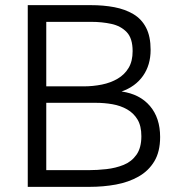

<svg xmlns="http://www.w3.org/2000/svg" viewBox="-20 -727 694 747"><path d="M88 0V-707H333Q383 -707 425 -699Q467 -691 499 -672Q531 -653 548.5 -619Q566 -585 566 -533Q566 -474 536.5 -432Q507 -390 453 -371Q524 -361 563.5 -314.5Q603 -268 603 -194Q603 -137 580.5 -99.5Q558 -62 519 -40Q480 -18 431 -9Q382 0 328 0ZM160 -65H325Q358 -65 394 -69Q430 -73 461 -85.5Q492 -98 511 -125Q530 -152 530 -197Q530 -237 515 -262Q500 -287 474.5 -301.5Q449 -316 417.5 -321.5Q386 -327 353 -327H160ZM160 -391H305Q342 -391 376.5 -398Q411 -405 438 -421Q465 -437 480.5 -463Q496 -489 496 -528Q496 -578 473 -602Q450 -626 413.5 -634Q377 -642 334 -642H160Z"/></svg>

Font: Onest Light
Style: Regular
Weight: 300
Designer: Dmitri Voloshin, Andrey Kudryavtsev
Foundry: Dmitri Voloshin, Andrey Kudryavtsev
Version: Version 1.000;gftools[0.9.33]